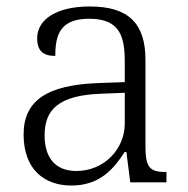

<svg xmlns="http://www.w3.org/2000/svg" viewBox="-20 -564 582 594"><path d="M201 10C291 10 333 -44 366 -94H371L383 0H495V-32H491C442 -32 430 -48 430 -112V-379C430 -491 378 -544 258 -544C152 -544 95 -502 95 -446C95 -406 114 -391 151 -391C151 -460 169 -506 256 -506C352 -506 366 -450 366 -372V-310L283 -307C127 -301 53 -254 53 -148C53 -40 117 10 201 10ZM216 -35C148 -35 118 -80 118 -145C118 -224 160 -269 292 -274L366 -277V-181C366 -105 304 -35 216 -35Z"/></svg>

Font: Noto Serif Lao Light
Style: Regular
Weight: 300
Designer: Monotype Design Team
Foundry: Monotype Imaging Inc.
Version: Version 2.003